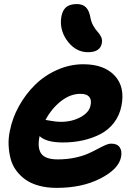

<svg xmlns="http://www.w3.org/2000/svg" viewBox="-20 -872 680 941"><path d="M411.1 -616.2Q354.5 -616.2 314.7 -665.5Q274.9 -714.8 278.8 -774.9Q281.7 -814 300.3 -833Q318.8 -852.1 356 -852.1Q385.3 -852.1 401.1 -836.2Q417 -820.3 422.9 -787.1Q426.8 -764.2 437.7 -745.1Q448.7 -726.1 459 -715.6Q469.2 -705.1 475.8 -690.7Q482.4 -676.3 479 -660.2Q471.2 -616.2 411.1 -616.2ZM257.8 48.8Q210.4 48.8 171.6 38.3Q132.8 27.8 106 9Q79.1 -9.8 59.8 -35.9Q40.5 -62 32.2 -93.3Q23.9 -124.5 22.2 -159.9Q20.5 -195.3 28.8 -232.9Q41 -294.4 73.2 -352.5Q105.5 -410.6 151.9 -456.3Q198.2 -502 260.3 -529.5Q322.3 -557.1 388.2 -557.1Q489.7 -557.1 541.7 -501.7Q593.8 -446.3 575.2 -353Q565.9 -305.7 538.3 -270Q510.7 -234.4 470.7 -214.1Q430.7 -193.8 385 -183.8Q339.4 -173.8 288.1 -173.8Q206.5 -173.8 173.8 -205.1V-204.1Q162.1 -146.5 182.4 -118.7Q202.6 -90.8 263.2 -90.8Q307.1 -90.8 345.7 -98.9Q384.3 -106.9 409.7 -118.2Q435.1 -129.4 455.8 -140.6Q476.6 -151.9 494.4 -159.9Q512.2 -168 525.9 -168Q554.7 -168 566.9 -149.7Q579.1 -131.3 573.2 -102.1Q561.5 -43 471.9 2.9Q382.3 48.8 257.8 48.8ZM374 -412.1Q324.7 -412.1 278.8 -376.2Q232.9 -340.3 203.1 -284.2Q207 -284.2 231.7 -279.5Q256.3 -274.9 277.8 -274.9Q333 -274.9 375.2 -298.1Q417.5 -321.3 423.8 -356Q429.7 -382.8 417.2 -397.5Q404.8 -412.1 374 -412.1Z"/></svg>

Font: Shantell Sans Irregular
Style: Bold Italic
Weight: 700
Italic angle: -11.31°
Designer: Stephen Nixon, Anya Danilova, Shantell Martin
Foundry: Arrow Type
Version: Version 1.006;[9816181b4]